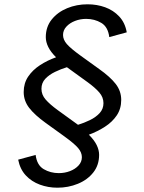

<svg xmlns="http://www.w3.org/2000/svg" viewBox="-20 -700 672 893"><path d="M247 173Q203.9 173 165.2 158.7Q126.5 144.4 99.9 115.7Q73.2 86.9 64.5 42.6L145.7 20.5Q151.8 68.3 183.2 86.7Q214.6 105.2 253.5 105.2Q280.8 105.2 305.3 95.9Q329.7 86.6 345.2 69.8Q360.8 53 360.8 31Q360.8 9.1 343.3 -11.5Q325.9 -32 279.6 -65.5L192.7 -128.1Q141.3 -165.2 115.7 -198.3Q90.2 -231.4 90.2 -271.8Q90.2 -312.7 110.9 -343.6Q131.7 -374.5 166 -396.9Q200.3 -419.3 240.7 -433.6Q215.8 -458.3 204.4 -481.6Q193 -504.9 193 -527Q193 -575 220.5 -609.3Q248.1 -643.6 292.2 -661.8Q336.4 -680 387 -680Q431.1 -680 469.3 -666.1Q507.5 -652.2 534.6 -623.2Q561.8 -594.2 569.5 -549.6L488.3 -527.5Q482.2 -575.3 450.9 -593.7Q419.7 -612.2 380.5 -612.2Q353.2 -612.2 328.7 -602.6Q304.3 -593.1 288.8 -576.2Q273.2 -559.3 273.2 -537.3Q273.2 -515.6 290.7 -495.3Q308.1 -475 354.4 -441.5L441.3 -378.9Q492.7 -342.5 518.3 -309.4Q543.8 -276.3 543.8 -235.2Q543.8 -194.3 523.1 -163.4Q502.3 -132.5 468 -110.5Q433.7 -88.4 393.3 -73.4Q418.2 -48.7 429.6 -25.4Q441 -2.1 441 20Q441 68 413.8 102.3Q386.7 136.6 342.1 154.8Q297.6 173 247 173ZM342.8 -119.6Q371.1 -128.2 398.3 -141.4Q425.5 -154.6 443.4 -173.9Q461.2 -193.3 461.2 -220.2Q461.2 -247.6 441.8 -270Q422.4 -292.5 386.4 -318.5L291.2 -387.4Q263.1 -378.8 235.8 -365.6Q208.5 -352.4 190.6 -333.4Q172.8 -314.4 172.8 -286.8Q172.8 -259.4 192.2 -237.1Q211.6 -214.8 247.6 -188.5Z"/></svg>

Font: Atkinson Hyperlegible Mono ExtraLight
Style: Italic
Weight: 200
Italic angle: -12°
Monospace: yes
Designer: Elliott Scott, Megan Eiswerth, Linus Boman, Theodore Petrosky, Letters from Sweden
Foundry: Applied Design Works, Letters from Sweden
Version: Version 2.001